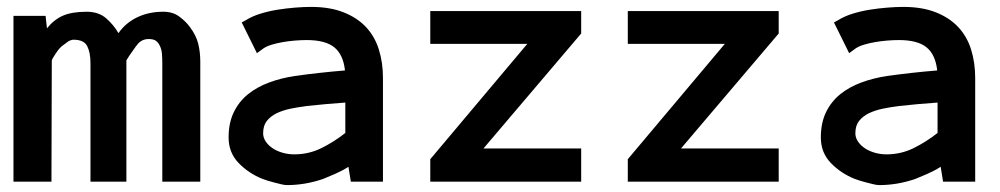

<svg xmlns="http://www.w3.org/2000/svg" viewBox="-20 -526 2896 556"><path d="M346 -351V0H242V-343Q242 -374 232.5 -392.5Q223 -411 193 -411Q187 -411 179 -407Q173 -403 164 -396Q154 -389 146.5 -378.5Q139 -368 132 -356L130 -351L129 0H19V-480H112L116 -444Q136 -469 162 -480.5Q188 -492 231 -492Q266 -492 288 -472.5Q310 -453 323 -430Q344 -460 377.5 -476Q411 -492 453 -492Q480 -492 498.5 -478.5Q517 -465 529 -449Q548 -424 554 -399.5Q560 -375 560 -348V0H450V-343Q450 -357 449 -370Q448 -383 443 -393Q439 -402 432 -407.5Q425 -413 410 -413Q393 -413 381 -401Q379 -399 373 -391Q367 -383 361 -374Q353 -363 349 -356Q347 -353 346 -351Z M868 -219Q845 -216 822.5 -211.5Q800 -207 781 -198Q763 -189 752.5 -175.5Q742 -162 742 -140Q742 -127 750 -115.5Q758 -104 770.5 -96Q783 -88 799 -83.5Q815 -79 832 -79Q874 -79 910.5 -97Q947 -115 980 -141V-229Q951 -227 923.5 -224.5Q896 -222 868 -219ZM989 -43Q972 -32 950.5 -22.5Q929 -13 916 -8Q864 10 811 10Q804 10 794 7.5Q784 5 774 2.5Q764 0 754.5 -3Q745 -6 740 -8Q700 -24 671 -54Q642 -84 642 -128Q642 -170 657 -201Q672 -232 698 -253Q724 -274 759 -287Q794 -300 834 -306Q870 -311 906 -315Q942 -319 979 -322Q974 -368 948 -389Q922 -410 868 -410Q852 -410 834 -408.5Q816 -407 798.5 -404Q781 -401 765 -396Q749 -391 739 -383L724 -372L680 -461L691 -467Q710 -479 734.5 -486.5Q759 -494 784.5 -498Q810 -502 835 -504Q860 -506 881 -506Q935 -506 974.5 -490.5Q1014 -475 1039.5 -448Q1065 -421 1077 -383Q1089 -345 1089 -300V0H996Z M1226 -65 1507 -399H1226V-494H1663V-429L1380 -96H1663V0H1226Z M1798 -65 2079 -399H1798V-494H2235V-429L1952 -96H2235V0H1798Z M2583 -219Q2560 -216 2537.5 -211.5Q2515 -207 2496 -198Q2478 -189 2467.5 -175.5Q2457 -162 2457 -140Q2457 -127 2465 -115.5Q2473 -104 2485.5 -96Q2498 -88 2514 -83.5Q2530 -79 2547 -79Q2589 -79 2625.5 -97Q2662 -115 2695 -141V-229Q2666 -227 2638.5 -224.5Q2611 -222 2583 -219ZM2704 -43Q2687 -32 2665.5 -22.5Q2644 -13 2631 -8Q2579 10 2526 10Q2519 10 2509 7.5Q2499 5 2489 2.5Q2479 0 2469.5 -3Q2460 -6 2455 -8Q2415 -24 2386 -54Q2357 -84 2357 -128Q2357 -170 2372 -201Q2387 -232 2413 -253Q2439 -274 2474 -287Q2509 -300 2549 -306Q2585 -311 2621 -315Q2657 -319 2694 -322Q2689 -368 2663 -389Q2637 -410 2583 -410Q2567 -410 2549 -408.5Q2531 -407 2513.5 -404Q2496 -401 2480 -396Q2464 -391 2454 -383L2439 -372L2395 -461L2406 -467Q2425 -479 2449.5 -486.5Q2474 -494 2499.5 -498Q2525 -502 2550 -504Q2575 -506 2596 -506Q2650 -506 2689.5 -490.5Q2729 -475 2754.5 -448Q2780 -421 2792 -383Q2804 -345 2804 -300V0H2711Z"/></svg>

Font: Codetta
Style: Bold
Weight: 700
Designer: Ulrich Proeller
Foundry: PROSA GmbH
Version: Version 2.00;September 29, 2018;FontCreator 11.5.0.2427 64-b